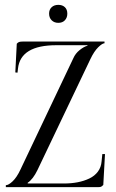

<svg xmlns="http://www.w3.org/2000/svg" viewBox="-20 -770 477 790"><path d="M4 0ZM220 -750Q236.8 -750 246.9 -740.5Q257 -731 257 -714Q257 -697.2 247 -686.6Q237 -676 220 -676Q203.2 -676 192.6 -686.5Q182 -697 182 -714Q182 -730.5 192.4 -740.2Q202.8 -750 220 -750ZM4 0V-8Q15 -8 32 -24Q49 -40 64 -72L282 -531Q290.2 -549.8 307.5 -563.8Q324.8 -577.8 340 -582V-584H212Q64.5 -584 54 -488L52 -471L43 -472L49 -590Q53.5 -595.2 58.4 -597.1Q63.2 -599 73 -599H410V-592Q401 -592 384.1 -575.5Q367.2 -559 352 -527L134 -70Q116 -32.8 94 -18V-15H243Q273.5 -15 299.6 -20.1Q325.8 -25.2 347.6 -35.6Q369.5 -46 382.9 -64Q396.2 -82 398 -106L401 -136H412L405 -9Q399 -3 395.5 -1.5Q392 0 383 0Z"/></svg>

Font: FogtwoNo5
Style: Regular
Weight: 400
Designer: gluk (gluksza@wp.pl)
Foundry: gluk (gluksza@wp.pl)
Version: Version 0.87